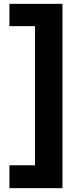

<svg xmlns="http://www.w3.org/2000/svg" viewBox="-20 -812 400 999"><path d="M305 -792V167H29V48H162V-676H29V-792Z"/></svg>

Font: Hubot Sans Condensed ExtraLight
Style: Bold
Weight: 700
Version: Version 2.000